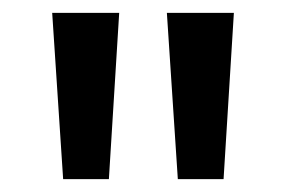

<svg xmlns="http://www.w3.org/2000/svg" viewBox="-20 -820 444 298"><path d="M78 -542 61 -800H165L149 -542ZM256 -542 239 -800H343L327 -542Z"/></svg>

Font: Noto Sans Tamil ExtraCondensed Medium
Style: Regular
Weight: 500
Width: 2
Designer: Jelle Bosma - Monotype Design Team
Foundry: Monotype Imaging Inc.
Version: Version 2.004; ttfautohint (v1.8.4.7-5d5b)